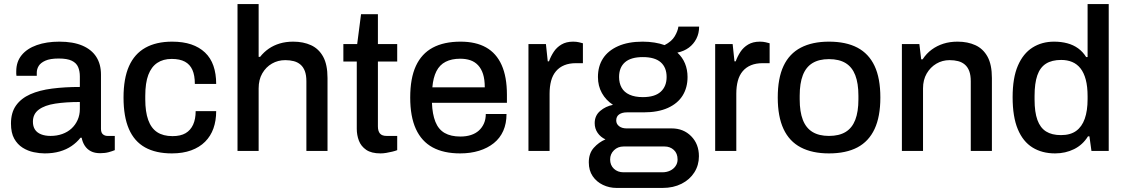

<svg xmlns="http://www.w3.org/2000/svg" viewBox="-20 -743 5544 945"><path d="M200 12Q175 12 146 6Q117 0 91.5 -16Q66 -32 50 -60.5Q34 -89 34 -135Q34 -189 59 -224Q84 -259 129 -279Q174 -299 236.5 -307Q299 -315 373 -315V-367Q373 -393 364.5 -413Q356 -433 333.5 -444Q311 -455 269 -455Q227 -455 203.5 -444.5Q180 -434 170.5 -418.5Q161 -403 161 -385V-370H61Q60 -375 60 -380Q60 -385 60 -392Q60 -439 86.5 -471.5Q113 -504 161 -521Q209 -538 272 -538Q340 -538 385.5 -518.5Q431 -499 454 -463Q477 -427 477 -376V-109Q477 -90 486.5 -82Q496 -74 509 -74H545V-4Q533 1 515 6Q497 11 473 11Q446 11 427.5 1.5Q409 -8 397.5 -25.5Q386 -43 382 -65H376Q358 -42 332.5 -24.5Q307 -7 274 2.5Q241 12 200 12ZM229 -74Q260 -74 286.5 -83.5Q313 -93 332 -110.5Q351 -128 362 -152.5Q373 -177 373 -206V-241Q304 -241 252 -233Q200 -225 171 -203.5Q142 -182 142 -144Q142 -121 152 -105.5Q162 -90 182 -82Q202 -74 229 -74Z M826 12Q747 12 694 -17.5Q641 -47 614.5 -108Q588 -169 588 -263Q588 -357 615 -417.5Q642 -478 695.5 -508Q749 -538 827 -538Q881 -538 921 -524.5Q961 -511 989 -484.5Q1017 -458 1030.5 -419Q1044 -380 1044 -330H939Q939 -372 927 -399Q915 -426 890 -439.5Q865 -453 825 -453Q783 -453 754 -433.5Q725 -414 710 -374.5Q695 -335 695 -271V-254Q695 -193 709.5 -152.5Q724 -112 753.5 -92.5Q783 -73 829 -73Q869 -73 893.5 -87.5Q918 -102 930.5 -129.5Q943 -157 943 -196H1044Q1044 -149 1030.5 -111Q1017 -73 989.5 -45.5Q962 -18 921 -3Q880 12 826 12Z M1149 0V-723H1253V-463H1260Q1279 -487 1303 -503.5Q1327 -520 1357 -529Q1387 -538 1423 -538Q1473 -538 1511 -520.5Q1549 -503 1570.5 -464Q1592 -425 1592 -359V0H1488V-343Q1488 -373 1480.5 -393Q1473 -413 1459 -425Q1445 -437 1426 -442Q1407 -447 1384 -447Q1348 -447 1318.5 -430Q1289 -413 1271 -382Q1253 -351 1253 -308V0Z M1853 12Q1808 12 1782.5 -5.5Q1757 -23 1746.5 -50.5Q1736 -78 1736 -109V-440H1670V-526H1738L1757 -673H1840V-526H1935V-440H1840V-121Q1840 -98 1850 -86Q1860 -74 1883 -74H1935V-4Q1925 0 1910.5 3.5Q1896 7 1881 9.5Q1866 12 1853 12Z M2245 12Q2164 12 2109.5 -17.5Q2055 -47 2027 -108Q1999 -169 1999 -263Q1999 -358 2027 -418.5Q2055 -479 2110 -508.5Q2165 -538 2247 -538Q2322 -538 2372.5 -509.5Q2423 -481 2449 -423Q2475 -365 2475 -277V-237H2106Q2108 -181 2123 -143.5Q2138 -106 2168.5 -88.5Q2199 -71 2246 -71Q2275 -71 2298 -78.5Q2321 -86 2337 -100.5Q2353 -115 2362 -135.5Q2371 -156 2371 -182H2473Q2473 -135 2457 -99Q2441 -63 2410.5 -38.5Q2380 -14 2338 -1Q2296 12 2245 12ZM2108 -313H2366Q2366 -352 2357.5 -378.5Q2349 -405 2333 -422Q2317 -439 2295 -446.5Q2273 -454 2245 -454Q2203 -454 2173.5 -439Q2144 -424 2128 -392.5Q2112 -361 2108 -313Z M2581 0V-526H2667L2676 -441H2682Q2691 -466 2705.5 -488Q2720 -510 2743.5 -524Q2767 -538 2801 -538Q2817 -538 2829.5 -535Q2842 -532 2849 -530V-432H2814Q2782 -432 2757.5 -422Q2733 -412 2716.5 -392.5Q2700 -373 2692.5 -345Q2685 -317 2685 -282V0Z M3015 182Q2979 182 2947.5 167Q2916 152 2897 124Q2878 96 2878 56Q2878 12 2902.5 -15.5Q2927 -43 2960 -57Q2936 -68 2921.5 -89Q2907 -110 2907 -137Q2907 -174 2934 -197Q2961 -220 2997 -227Q2962 -250 2942.5 -285Q2923 -320 2923 -364Q2923 -417 2948 -455.5Q2973 -494 3022.5 -516Q3072 -538 3143 -538Q3174 -538 3201.5 -533.5Q3229 -529 3251 -521Q3286 -539 3301 -564.5Q3316 -590 3319 -612H3421Q3421 -579 3407.5 -552.5Q3394 -526 3370.5 -508.5Q3347 -491 3314 -484Q3339 -461 3351.5 -430.5Q3364 -400 3364 -364Q3364 -312 3340 -273Q3316 -234 3267.5 -212Q3219 -190 3148 -190H3066Q3042 -190 3027.5 -180Q3013 -170 3013 -150Q3013 -133 3027 -122Q3041 -111 3064 -111H3286Q3344 -111 3382 -72.5Q3420 -34 3420 26Q3420 70 3397.5 105.5Q3375 141 3334.5 161.5Q3294 182 3241 182ZM3049 105H3240Q3261 105 3278 97Q3295 89 3305 74.5Q3315 60 3315 42Q3315 12 3296.5 -5Q3278 -22 3251 -22H3049Q3021 -22 3002 -3.5Q2983 15 2983 42Q2983 70 3001.5 87.5Q3020 105 3049 105ZM3144 -265Q3203 -265 3232 -291.5Q3261 -318 3261 -364Q3261 -411 3232 -436.5Q3203 -462 3144 -462Q3085 -462 3056 -436.5Q3027 -411 3027 -364Q3027 -334 3039.5 -311.5Q3052 -289 3078.5 -277Q3105 -265 3144 -265Z M3500 0V-526H3586L3595 -441H3601Q3610 -466 3624.5 -488Q3639 -510 3662.5 -524Q3686 -538 3720 -538Q3736 -538 3748.5 -535Q3761 -532 3768 -530V-432H3733Q3701 -432 3676.5 -422Q3652 -412 3635.5 -392.5Q3619 -373 3611.5 -345Q3604 -317 3604 -282V0Z M4060 12Q3978 12 3921.5 -17.5Q3865 -47 3836.5 -108Q3808 -169 3808 -263Q3808 -358 3836.5 -418.5Q3865 -479 3921.5 -508.5Q3978 -538 4060 -538Q4144 -538 4200 -508.5Q4256 -479 4284.5 -418.5Q4313 -358 4313 -263Q4313 -169 4284.5 -108Q4256 -47 4200 -17.5Q4144 12 4060 12ZM4060 -74Q4110 -74 4142 -93.5Q4174 -113 4189.5 -153Q4205 -193 4205 -254V-272Q4205 -333 4189.5 -373Q4174 -413 4142 -432.5Q4110 -452 4060 -452Q4011 -452 3979 -432.5Q3947 -413 3931.5 -373Q3916 -333 3916 -272V-254Q3916 -193 3931.5 -153Q3947 -113 3979 -93.5Q4011 -74 4060 -74Z M4419 0V-526H4505L4514 -451H4521Q4540 -480 4566 -499Q4592 -518 4623.5 -528Q4655 -538 4693 -538Q4743 -538 4781 -520.5Q4819 -503 4840.5 -464Q4862 -425 4862 -359V0H4758V-343Q4758 -373 4750.5 -393Q4743 -413 4729 -425Q4715 -437 4696 -442Q4677 -447 4654 -447Q4618 -447 4588.5 -429.5Q4559 -412 4541 -381Q4523 -350 4523 -308V0Z M5173 12Q5109 12 5062 -17Q5015 -46 4989.5 -107Q4964 -168 4964 -265Q4964 -360 4990 -420Q5016 -480 5062 -509Q5108 -538 5168 -538Q5203 -538 5233 -530Q5263 -522 5286.5 -505Q5310 -488 5326 -462H5333V-723H5437V0H5352L5342 -72H5335Q5309 -30 5266.5 -9Q5224 12 5173 12ZM5202 -78Q5248 -78 5276.5 -98.5Q5305 -119 5319 -158.5Q5333 -198 5333 -255V-269Q5333 -317 5324 -351Q5315 -385 5298 -406.5Q5281 -428 5257 -438Q5233 -448 5203 -448Q5157 -448 5128 -429.5Q5099 -411 5085.5 -372Q5072 -333 5072 -271V-253Q5072 -191 5086 -152.5Q5100 -114 5128.5 -96Q5157 -78 5202 -78Z"/></svg>

Font: Archivo SemiBold Medium
Style: Regular
Weight: 500
Version: Version 2.001